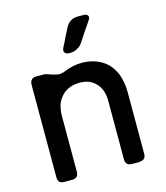

<svg xmlns="http://www.w3.org/2000/svg" viewBox="-115 -866 828 955"><g transform="rotate(-15 299.0 -388.0)"><path d="M266.6 -648.4Q261.7 -638.7 261.7 -631.8Q261.7 -626 264.6 -622.1Q270.5 -612.3 289.1 -612.3H293.9Q312.5 -612.3 329.1 -622.1Q346.7 -630.9 356.4 -646.5Q372.1 -668.9 388.7 -695.3Q406.2 -720.7 421.9 -744.1Q428.7 -753.9 428.7 -760.7Q427.7 -764.6 426.8 -767.6Q421.9 -777.3 404.3 -777.3H372.1Q353.5 -777.3 337.9 -767.6Q322.3 -757.8 313.5 -741.2Q302.7 -719.7 290 -695.3Q278.3 -669.9 266.6 -648.4ZM517.6 -33.2Q517.6 -137.7 517.6 -344.7Q517.6 -378.9 511.7 -407.2Q506.8 -434.6 495.1 -458Q483.4 -480.5 467.8 -498Q451.2 -514.6 430.7 -526.4Q409.2 -538.1 384.8 -543.9Q361.3 -549.8 333 -549.8Q309.6 -549.8 289.1 -544.9Q268.6 -541 251 -534.2Q222.7 -520.5 201.2 -525.4Q178.7 -530.3 155.3 -539.1Q151.4 -541 145.5 -542Q139.6 -543 133.8 -543Q122.1 -543 98.6 -543Q82 -543 74.2 -534.2Q65.4 -525.4 65.4 -508.8Q65.4 -350.6 65.4 -33.2Q65.4 -16.6 73.2 -7.8Q82 0 98.6 0Q111.3 0 137.7 0Q154.3 0 162.1 -7.8Q170.9 -16.6 170.9 -33.2Q170.9 -128.9 170.9 -322.3Q170.9 -341.8 174.8 -358.4Q177.7 -376 184.6 -390.6Q185.5 -391.6 186.5 -392.6Q187.5 -394.5 187.5 -395.5Q196.3 -410.2 207 -421.9Q217.8 -433.6 232.4 -441.4Q247.1 -449.2 262.7 -453.1Q279.3 -457 297.9 -457Q324.2 -457 345.7 -449.2Q366.2 -440.4 381.8 -423.8Q397.5 -407.2 405.3 -384.8Q413.1 -361.3 413.1 -332Q413.1 -232.4 413.1 -32.2Q413.1 -16.6 420.9 -7.8Q429.7 1 446.3 1Q459 1 485.4 1Q485.4 0 484.4 0Q501 0 509.8 -8.8Q517.6 -16.6 517.6 -33.2Z"/></g></svg>

Font: DeepSea
Style: Medium
Weight: 500
Designer: Stem
Version: Version 3.019;git-0a5106e0b